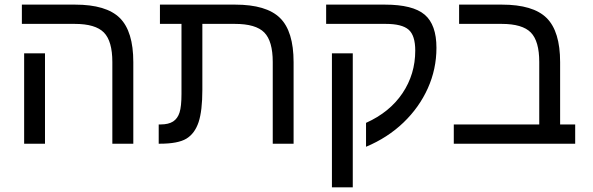

<svg xmlns="http://www.w3.org/2000/svg" viewBox="-20 -619 2553 827"><path d="M554.2 -351.1V0H463.9V-352.1Q463.9 -441.9 427.5 -479Q391.1 -516.1 301.8 -516.1H74.2V-599.1H303.2Q438 -599.1 496.1 -541.5Q554.2 -483.9 554.2 -351.1ZM173.8 -389.2V0H84V-389.2Z M835.4 -92.8Q818.8 -43.5 782.7 -21.7Q746.6 0 668.9 0H663.6V-83H671.9Q705.6 -83 725.6 -95.7Q745.1 -108.4 753.4 -134.5Q761.7 -160.6 761.7 -213.9V-516.1H668.9V-599.1H992.7Q1127.4 -599.1 1186 -541.7Q1244.6 -484.4 1244.6 -351.1V0H1154.8V-352.1Q1154.8 -441.9 1118.4 -479Q1082 -516.1 991.7 -516.1H851.6V-231.9Q851.6 -142.1 835.4 -92.8Z M1859.9 -413.1Q1859.9 -321.3 1822.8 -238.8Q1785.6 -156.2 1717.8 -91.1Q1649.9 -25.9 1556.6 13.2V-89.8Q1658.7 -135.7 1713.6 -217.5Q1768.6 -299.3 1768.6 -400.9Q1768.6 -466.3 1740 -491.2Q1711.4 -516.1 1641.6 -516.1H1384.8V-599.1H1637.7Q1758.3 -599.1 1809.1 -555.9Q1859.9 -512.7 1859.9 -413.1ZM1499.5 -389.2V188H1409.7V-389.2Z M2457.5 -83V0H1934.6V-83H2302.7V-352.1Q2302.7 -441.9 2266.4 -479Q2230 -516.1 2140.6 -516.1H1957.5V-599.1H2141.6Q2276.4 -599.1 2334.5 -541.5Q2392.6 -483.9 2392.6 -351.1V-83Z"/></svg>

Font: Arimo
Style: Regular
Weight: 400
Designer: Steve Matteson
Foundry: Monotype Imaging Inc.
Version: Version 1.33